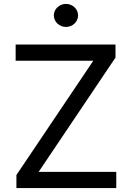

<svg xmlns="http://www.w3.org/2000/svg" viewBox="-20 -953 669 973"><path d="M63.2 0H569.2V-82H175.8L565.3 -661.2V-727.3H59.3V-645.2H452.8L63.2 -66.1ZM252.8 -875C252.8 -842.7 280.5 -816.4 314.3 -816.4C348 -816.4 375.7 -842.7 375.7 -875C375.7 -907 348 -933.2 314.3 -933.2C280.5 -933.2 252.8 -907 252.8 -875Z"/></svg>

Font: GiG Sans Text
Style: Regular
Weight: 400
Designer: Andreas Faust
Version: Version 1.100;FEAKit 1.0